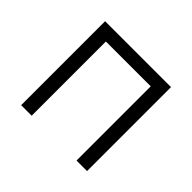

<svg xmlns="http://www.w3.org/2000/svg" viewBox="-126 -678 837 837"><g transform="rotate(45 293.0 -259.0)"><path d="M431.2 0V-457.5H154.8V0H89.8V-517.6H496.1V0Z"/></g></svg>

Font: Cascadia Code NF Light
Style: Regular
Weight: 300
Monospace: yes
Designer: Aaron Bell
Foundry: Saja Typeworks
Version: Version 2404.023; ttfautohint (v1.8.4)